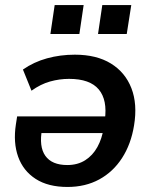

<svg xmlns="http://www.w3.org/2000/svg" viewBox="-20 -732 602 762"><path d="M248 10Q171 10 121.5 -22Q72 -54 52 -110Q32 -166 43 -238L48 -270H416L406 -204H127L147 -220Q134 -150 160 -113.5Q186 -77 247 -77Q288 -77 318 -96Q348 -115 366.5 -148.5Q385 -182 391 -223L396 -256Q407 -335 372 -377Q337 -419 254 -419Q216 -419 178.5 -408.5Q141 -398 105 -372L71 -456Q114 -486 166.5 -500.5Q219 -515 277 -515Q363 -515 420 -480Q477 -445 501.5 -382Q526 -319 512 -234Q500 -160 464.5 -105Q429 -50 374 -20Q319 10 248 10ZM369 -597 386 -712H501L483 -597ZM180 -597 197 -712H312L295 -597Z"/></svg>

Font: Mulish ExtraLight
Style: Italic
Weight: 200
Italic angle: -9°
Designer: Vernon Adams
Foundry: Vernon Adams
Version: Version 3.603